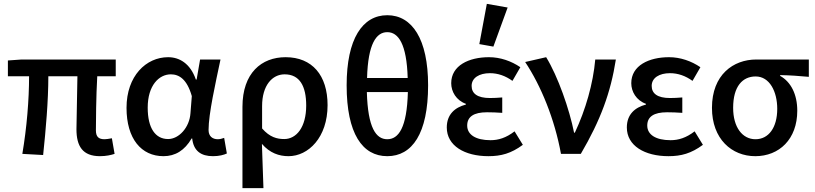

<svg xmlns="http://www.w3.org/2000/svg" viewBox="-20 -799 4232 997"><path d="M377 -128C377 -40 409 12 499 12C531 12 557 6 575 0L561 -81C544 -78 532 -76 523 -76C493 -76 478 -88 478 -122C478 -160 479 -302 485 -403H581V-490H92L21 -485V-403H131C131 -280 119 -136 96 0L204 6C218 -127 231 -274 231 -403H382C381 -306 377 -171 377 -128Z M637 -239C637 -78 714 12 829 12C890 12 939 -18 975 -80H978C985 -15 1024 12 1086 12C1119 12 1143 5 1158 -2L1144 -83C1134 -79 1121 -76 1111 -76C1084 -76 1063 -91 1063 -124C1063 -208 1099 -367 1125 -490H1019L1001 -386H997C968 -470 911 -502 853 -502C739 -502 637 -405 637 -239ZM969 -211C964 -137 909 -77 853 -77C787 -77 747 -133 747 -240C747 -356 806 -413 867 -413C910 -413 951 -388 976 -300Z M1239 -244V178H1348L1340 -52C1381 -4 1430 12 1478 12C1581 12 1681 -85 1681 -253C1681 -408 1601 -502 1463 -502C1338 -502 1239 -420 1239 -244ZM1570 -251C1570 -138 1519 -77 1456 -77C1419 -77 1381 -86 1341 -132V-248C1341 -356 1394 -413 1458 -413C1536 -413 1570 -352 1570 -251Z M1991 -720C1862 -720 1780 -597 1780 -356C1780 -105 1862 12 1991 12C2120 12 2203 -105 2203 -356C2203 -596 2120 -720 1991 -720ZM1991 -632C2048 -632 2092 -572 2097 -394H1886C1891 -572 1934 -632 1991 -632ZM1991 -76C1933 -76 1890 -134 1885 -321H2098C2093 -134 2049 -76 1991 -76Z M2508 -779 2469 -570 2542 -557 2616 -760ZM2300 -137C2300 -42 2393 12 2516 12C2582 12 2634 -2 2695 -47L2652 -117C2608 -83 2568 -71 2527 -71C2450 -71 2406 -100 2406 -147C2406 -193 2440 -216 2509 -216C2534 -216 2560 -215 2588 -213V-293C2564 -291 2544 -290 2524 -290C2458 -290 2429 -314 2429 -353C2429 -395 2469 -419 2524 -419C2566 -419 2605 -405 2641 -379L2682 -450C2635 -482 2578 -502 2519 -502C2415 -502 2323 -459 2323 -367C2323 -323 2349 -278 2399 -260V-256C2342 -241 2300 -205 2300 -137Z M2707 -477C2789 -354 2860 -181 2893 0H2996C3099 -176 3151 -318 3178 -490H3071C3060 -365 3021 -229 2965 -110H2961C2937 -231 2877 -403 2816 -502Z M3235 -137C3235 -42 3328 12 3451 12C3517 12 3569 -2 3630 -47L3587 -117C3543 -83 3503 -71 3462 -71C3385 -71 3341 -100 3341 -147C3341 -193 3375 -216 3444 -216C3469 -216 3495 -215 3523 -213V-293C3499 -291 3479 -290 3459 -290C3393 -290 3364 -314 3364 -353C3364 -395 3404 -419 3459 -419C3501 -419 3540 -405 3576 -379L3617 -450C3570 -482 3513 -502 3454 -502C3350 -502 3258 -459 3258 -367C3258 -323 3284 -278 3334 -260V-256C3277 -241 3235 -205 3235 -137Z M3677 -239C3677 -77 3780 12 3902 12C4026 12 4120 -76 4120 -224C4120 -309 4087 -374 4031 -405V-409C4084 -408 4125 -405 4180 -400V-490H3907C3788 -490 3677 -411 3677 -239ZM4016 -234C4016 -136 3971 -76 3903 -76C3835 -76 3787 -138 3787 -239C3787 -351 3836 -402 3904 -402C3976 -402 4016 -324 4016 -234Z"/></svg>

Font: Cambridge Sans Medium
Style: Regular
Weight: 500
Version: Version 2.020;PS 002.020;hotconv 1.0.88;makeotf.lib2.5.64775